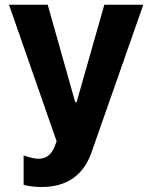

<svg xmlns="http://www.w3.org/2000/svg" viewBox="-20 -565 626 789"><path d="M151.6 203.5C281.2 203.5 333.8 126.8 356.9 58.9L568.9 -545.5H408.7L294.7 -144.9H289.1L176.1 -545.5H17L212.7 15.6L203.8 38.7C195.3 60.4 177.2 87.4 139.2 87.4C123.2 87.4 104.4 83.5 77.1 73.5V194.6C97.7 200.3 125 203.5 151.6 203.5Z"/></svg>

Font: TID UI
Style: Bold
Weight: 700
Designer: The TID Project Authors
Foundry: Bakken & Bæck
Version: Version 1.001;hotconv 1.0.109;makeotfexe 2.5.65596